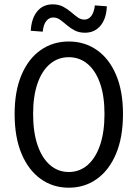

<svg xmlns="http://www.w3.org/2000/svg" viewBox="-20 -861 640 893"><path d="M300 12Q226 12 169 -29Q112 -70 80 -146.5Q48 -223 48 -331Q48 -437 80 -512.5Q112 -588 169 -628Q226 -668 300 -668Q374 -668 431 -628Q488 -588 520 -512.5Q552 -437 552 -331Q552 -223 520 -146.5Q488 -70 431 -29Q374 12 300 12ZM300 -61Q350 -61 387.5 -93.5Q425 -126 445.5 -186.5Q466 -247 466 -331Q466 -414 445.5 -473Q425 -532 387.5 -563.5Q350 -595 300 -595Q250 -595 212.5 -563.5Q175 -532 154.5 -473Q134 -414 134 -331Q134 -247 154.5 -186.5Q175 -126 212.5 -93.5Q250 -61 300 -61ZM375.1 -708.8Q347.2 -708.8 327 -719.6Q306.8 -730.4 290.8 -744.2Q274.8 -758 259.9 -768.9Q245.1 -779.7 227.2 -779.7Q208.2 -779.7 195 -762.9Q181.7 -746 178.7 -713.7L123.1 -717.9Q126.2 -775.6 153.1 -808.2Q180.1 -840.8 224.9 -840.8Q252.8 -840.8 273.3 -830Q293.8 -819.1 309.8 -805.4Q325.8 -791.6 340.6 -780.7Q355.3 -769.9 372.8 -769.9Q391.8 -769.9 404.7 -786.9Q417.6 -803.9 421.3 -835.9L476.9 -831.7Q474.8 -774.3 447.4 -741.5Q419.9 -708.8 375.1 -708.8Z"/></svg>

Font: Source Code Pro ExtraLight
Style: Regular
Weight: 200
Monospace: yes
Designer: Paul D. Hunt, Teo Tuominen
Foundry: Adobe
Version: Version 1.026;hotconv 1.1.0;makeotfexe 2.6.0